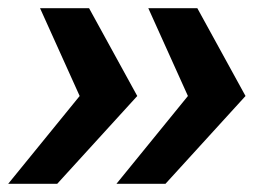

<svg xmlns="http://www.w3.org/2000/svg" viewBox="-42 -450 650 470"><path d="M153 -215 -22 0H98L294 -215L176 -430H56ZM418 -215 243 0H363L559 -215L441 -430H321Z"/></svg>

Font: Racing Sans One
Style: Regular
Weight: 400
Designer: Pablo Impallari, Rodrigo Fuenzalida
Foundry: Pablo Impallari, Rodrigo Fuenzalida
Version: Version 1.001